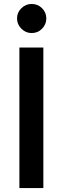

<svg xmlns="http://www.w3.org/2000/svg" viewBox="-20 -950 317 970"><path d="M78 0V-710H199V0ZM66 -857Q66 -887 88 -908.5Q110 -930 140 -930Q171 -930 192.5 -908.5Q214 -887 214 -857Q214 -827 192.5 -805Q171 -783 140 -783Q110 -783 88 -805Q66 -827 66 -857Z"/></svg>

Font: Rising Sun SemiBold
Style: Regular
Weight: 600
Designer: Matt McInerney, Pablo Impallari, Rodrigo Fuenzalida (Raleway font), Stephen Hutchings (Greek), Cristiano Sobral (main ch
Foundry: The Rising Sun Project Authors
Version: Version 4.327; ttfautohint (v1.8.4.7-5d5b-dirty)